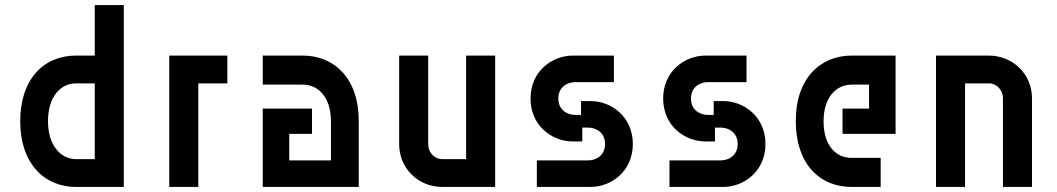

<svg xmlns="http://www.w3.org/2000/svg" viewBox="-20 -740 4185 760"><path d="M281 -410H355V-110H281C220 -110 170 -165 170 -260C170 -359 221 -410 281 -410ZM60 -260C60 -92 156 0 281 0H470V-720H355V-520H281C153 -520 60 -427 60 -260Z M880 -410V-520H650V0H765V-410Z M1290 -260V-105H1125V-210H1215V-310H1020V0H1400V-260C1401 -428 1304 -520 1179 -520H1020V-405H1179C1240 -405 1290 -355 1290 -260Z M1940 -520H1825V-110H1731C1700 -110 1675 -136 1675 -169V-520H1560V-169C1560 -74 1635 0 1731 0H1940Z M2190 -350C2190 -395 2225 -415 2258 -415H2410V-520H2248C2164 -520 2080 -457 2080 -350C2080 -243 2164 -180 2248 -180H2285V-235H2307C2340 -235 2375 -215 2375 -170C2375 -125 2340 -105 2307 -105H2105V0H2317C2401 0 2485 -63 2485 -170C2485 -277 2401 -340 2317 -340H2280V-285H2258C2225 -285 2190 -305 2190 -350Z M2715 -350C2715 -395 2750 -415 2783 -415H2935V-520H2773C2689 -520 2605 -457 2605 -350C2605 -243 2689 -180 2773 -180H2810V-235H2832C2865 -235 2900 -215 2900 -170C2900 -125 2865 -105 2832 -105H2630V0H2842C2926 0 3010 -63 3010 -170C3010 -277 2926 -340 2842 -340H2805V-285H2783C2750 -285 2715 -305 2715 -350Z M3130 -260C3130 -93 3223 0 3351 0H3466V-115H3351C3291 -115 3240 -161 3240 -260C3240 -355 3290 -405 3351 -405H3420V-310H3315V-210H3525V-520H3351C3226 -520 3129 -428 3130 -260Z M3685 0H3800V-410H3894C3925 -410 3950 -384 3950 -351V0H4065V-351C4065 -446 3990 -520 3894 -520H3685Z"/></svg>

Font: Grotesk 03
Style: Bold
Weight: 500
Designer: Frank Adebiaye, contributions by Jérémy Landes, Ariel Martín Pérez
Foundry: Velvetyne Type Foundry
Version: Version 3.000;Glyphs 3.1.2 (3150)